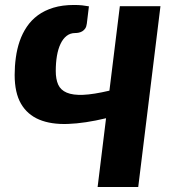

<svg xmlns="http://www.w3.org/2000/svg" viewBox="-20 -753 680 773"><path d="M536.5 0H373L407 -277Q322 -256.5 253.8 -254Q185.5 -251.5 137.8 -271.5Q90 -291.5 64.5 -335.5Q39 -379.5 39 -451.5Q39 -486.5 43.8 -521.2Q48.5 -556 59.2 -587.2Q70 -618.5 88 -645.2Q106 -672 132.5 -691.5Q159 -711 195 -722Q231 -733 278 -733Q296.5 -733 310.8 -731.5Q325 -730 338 -727.5L329.5 -657.5Q328 -645.5 323 -638.2Q318 -631 311.2 -627Q304.5 -623 297 -621.5Q289.5 -620 282.5 -620Q263 -620 248.2 -608.5Q233.5 -597 223.8 -576.5Q214 -556 209.2 -528Q204.5 -500 204.5 -467Q204.5 -434.5 214.2 -412.5Q224 -390.5 248.8 -380Q273.5 -369.5 315 -371.2Q356.5 -373 420.5 -388L462.5 -728H626Z"/></svg>

Font: Lato Black
Style: Italic
Weight: 900
Italic angle: -7°
Designer: Lukasz Dziedzic
Foundry: tyPoland Lukasz Dziedzic
Version: Version 2.007; 2014-02-27